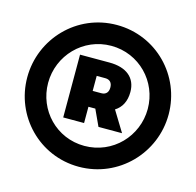

<svg xmlns="http://www.w3.org/2000/svg" viewBox="-100 -793 908 889"><g transform="rotate(15 353.5 -349.0)"><path d="M354 -689C163 -689 15 -533 15 -348C15 -163 162 -9 352 -9C543 -9 692 -165 692 -350C692 -536 544 -689 354 -689ZM352 -109C218 -109 115 -217 115 -348C115 -479 219 -589 354 -589C488 -589 592 -481 592 -350C592 -219 488 -109 352 -109ZM494 -405C494 -473 447 -512 365 -512H224V-211H324V-289H357L393 -211H506L446 -309C477 -328 494 -361 494 -405ZM324 -437H365C387 -437 399 -424 399 -401C399 -378 387 -365 365 -365H324Z"/></g></svg>

Font: Montserrat arm Black
Style: Regular
Weight: 900
Designer: Julieta Ulanovsky
Foundry: Julieta Ulanovsky
Version: Version 6.000;PS 006.000;hotconv 1.0.88;makeotf.lib2.5.64775